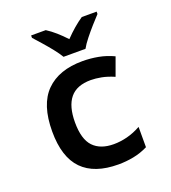

<svg xmlns="http://www.w3.org/2000/svg" viewBox="-140 -871 880 986"><g transform="rotate(-20 300.0 -378.0)"><path d="M339 10Q208 10 142 -57.5Q76 -125 76 -265Q76 -412 146 -482Q216 -552 345 -552Q389 -552 431.5 -544Q474 -536 514 -517L478 -418Q441 -434 409.5 -440Q378 -446 352 -446Q275 -446 238.5 -401.5Q202 -357 202 -269Q202 -177 240.5 -136.5Q279 -96 352 -96Q388 -96 425.5 -105.5Q463 -115 501 -136V-25Q463 -6 422 2Q381 10 339 10ZM262 -606Q249 -628 227.5 -655Q206 -682 183 -708Q160 -734 143 -753V-766H223Q248 -750 272.5 -728.5Q297 -707 321 -681Q346 -707 371 -728.5Q396 -750 420 -766H501V-753Q483 -734 460 -708Q437 -682 415.5 -655Q394 -628 382 -606Z"/></g></svg>

Font: Noto Sans Mono SemiBold
Style: Regular
Weight: 600
Designer: Monotype Design Team
Foundry: Monotype Imaging Inc.
Version: Version 2.014; ttfautohint (v1.8.4.7-5d5b)